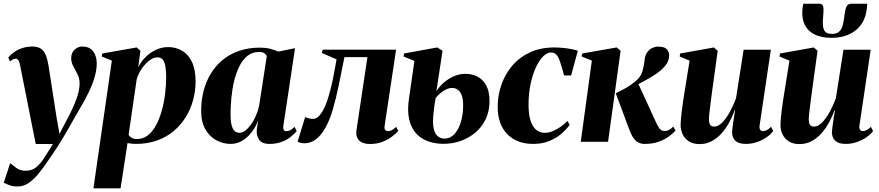

<svg xmlns="http://www.w3.org/2000/svg" viewBox="-50 -774 4798 1048"><path d="M58.5 -423.5Q55 -440 49.2 -446.8Q43.5 -453.5 36 -453.5Q27.5 -453.5 20.5 -449.8Q13.5 -446 4.5 -438.5L-5 -460.5Q9 -477 28.8 -490.5Q48.5 -504 73.2 -512Q98 -520 127 -520Q155.5 -520 172.5 -508.8Q189.5 -497.5 199 -475.2Q208.5 -453 214 -420.5Q218 -397 223.5 -360.8Q229 -324.5 235.5 -282.8Q242 -241 248.2 -200.8Q254.5 -160.5 259.5 -129L274.5 -43L328 -145Q343 -175 353.8 -200Q364.5 -225 371.5 -246.2Q378.5 -267.5 381.5 -286Q384.5 -304.5 384.5 -320.5Q384 -347 372.5 -369.8Q361 -392.5 349.8 -413.2Q338.5 -434 338.5 -456Q338.5 -484.5 356.5 -502.2Q374.5 -520 399.5 -520Q428 -520 445.2 -506.8Q462.5 -493.5 470.2 -472.5Q478 -451.5 478 -428Q478 -390.5 465.5 -349.5Q453 -308.5 431.8 -265.2Q410.5 -222 383.5 -177Q367 -149 353.2 -124.8Q339.5 -100.5 326.5 -77.5Q313.5 -54.5 298.8 -29.8Q284 -5 265.8 23.8Q247.5 52.5 223 88Q193 132.5 165 168Q137 203.5 108 223.8Q79 244 45 244Q21.5 244 5 238Q-11.5 232 -29.5 223.5L5.5 116.5Q16 125 37.5 141.5Q59 158 89.5 158Q125.5 158 149.5 137.5Q173.5 117 194 83.5Q214.5 50 239 12H145Z M460 254 560.5 -443 505.5 -465.5 508 -482 696 -515 716.5 -497 704.5 -406Q718.5 -436.5 743.8 -461.8Q769 -487 801 -502Q833 -517 867.5 -517Q910 -517 944 -497.2Q978 -477.5 997.8 -435.8Q1017.5 -394 1017.5 -329Q1017.5 -278 1004.2 -228.5Q991 -179 964.5 -135.8Q938 -92.5 898.8 -59.2Q859.5 -26 807.5 -7.2Q755.5 11.5 691.5 11.5Q680.5 11.5 668.8 10.2Q657 9 646 7L608 254ZM652 -38.5Q657.5 -28.5 668.8 -21.8Q680 -15 697.5 -15Q731.5 -15 757.8 -36Q784 -57 802.8 -92.5Q821.5 -128 833.5 -171.8Q845.5 -215.5 851.2 -262Q857 -308.5 857 -351Q857 -387.5 852.8 -412Q848.5 -436.5 838 -448.8Q827.5 -461 809 -461Q786 -461 762.2 -441.5Q738.5 -422 720.5 -394.2Q702.5 -366.5 696 -340.5Z M1497 -89.5Q1494.5 -70.5 1499.2 -64.2Q1504 -58 1513 -58Q1524 -58 1535 -63.5Q1546 -69 1557.5 -82L1569.5 -58.5Q1555.5 -41 1534 -24.8Q1512.5 -8.5 1484.2 1.5Q1456 11.5 1421 11.5Q1378 11.5 1362.8 -13.8Q1347.5 -39 1352 -69.5L1359.5 -119Q1350 -89.5 1329 -59.5Q1308 -29.5 1277.2 -9Q1246.5 11.5 1209 11.5Q1168.5 11.5 1131.5 -8Q1094.5 -27.5 1071.2 -67.8Q1048 -108 1048 -170Q1048 -225.5 1061 -276.5Q1074 -327.5 1099.8 -370.5Q1125.5 -413.5 1164 -445.8Q1202.5 -478 1254 -496Q1305.5 -514 1369 -514Q1400 -514 1424.2 -507.8Q1448.5 -501.5 1470 -492.5L1560.5 -511ZM1406 -466.5Q1404 -475 1393.8 -482.8Q1383.5 -490.5 1365 -490.5Q1327 -490.5 1300.2 -468.8Q1273.5 -447 1255.8 -410.5Q1238 -374 1227.5 -329.5Q1217 -285 1212.8 -238.8Q1208.5 -192.5 1208.5 -152Q1208.5 -109 1215.2 -87Q1222 -65 1233.2 -57Q1244.5 -49 1257 -49Q1272 -49 1287.8 -60.5Q1303.5 -72 1318.5 -92.2Q1333.5 -112.5 1345.5 -139.2Q1357.5 -166 1364.5 -197Z M2049.5 -88Q2046.5 -70 2053.5 -64Q2060.5 -58 2067 -58Q2076 -58 2087.8 -63.2Q2099.5 -68.5 2112.5 -81.5L2124 -59Q2111.5 -45 2089.8 -28.5Q2068 -12 2037.8 0Q2007.5 12 1969 12Q1928.5 12 1909.5 -8.5Q1890.5 -29 1895.5 -61.5L1955.5 -462H1830Q1814.5 -383.5 1799.5 -310.8Q1784.5 -238 1767.2 -178.5Q1750 -119 1727 -78Q1700.5 -31.5 1672.2 -11.8Q1644 8 1614 8Q1601 8 1590.8 5.5Q1580.5 3 1574.5 -1L1615.5 -134.5Q1621.5 -132.5 1628 -130.5Q1634.5 -128.5 1642 -126.8Q1649.5 -125 1657.5 -125Q1674.5 -125 1688.5 -138.2Q1702.5 -151.5 1714.2 -173.2Q1726 -195 1735 -221.5Q1744 -248 1751 -275Q1759.5 -306 1766.2 -338.2Q1773 -370.5 1778 -399.5Q1783 -428.5 1787 -450L1707 -485L1711.5 -503H2112Z M2370.5 11Q2324.5 11 2285.8 -3Q2247 -17 2220.5 -46.5Q2194 -76 2183.2 -123.2Q2172.5 -170.5 2182.5 -237L2212 -441.5L2153 -465.5L2155.5 -482L2336.5 -515L2365.5 -497L2332 -276.5Q2348.5 -302.5 2373.2 -323.8Q2398 -345 2428 -358Q2458 -371 2490 -371Q2528 -371 2557.8 -355Q2587.5 -339 2604.8 -306.2Q2622 -273.5 2622 -222Q2622 -169.5 2602.2 -126.2Q2582.5 -83 2547.2 -52.5Q2512 -22 2467 -5.5Q2422 11 2370.5 11ZM2376.5 -17.5Q2407 -17.5 2429.8 -41.5Q2452.5 -65.5 2465.2 -107Q2478 -148.5 2478 -201.5Q2478 -247.5 2461.8 -270.8Q2445.5 -294 2417.5 -294Q2402 -294 2385.2 -286Q2368.5 -278 2353.5 -265.2Q2338.5 -252.5 2327.5 -238Q2324 -221 2321.5 -201Q2319 -181 2316 -153Q2310.5 -102.5 2317.2 -72.8Q2324 -43 2339.8 -30.2Q2355.5 -17.5 2376.5 -17.5Z M2860 11.5Q2771 11.5 2718.8 -42Q2666.5 -95.5 2666.5 -191.5Q2666.5 -253 2686.5 -310.8Q2706.5 -368.5 2745.5 -414.8Q2784.5 -461 2842.5 -488Q2900.5 -515 2976.5 -515Q3005.5 -515 3041.8 -510.5Q3078 -506 3104 -497L3067.5 -362H3029Q3016 -411 3006.5 -438.2Q2997 -465.5 2986 -476.5Q2975 -487.5 2957 -487.5Q2936.5 -487.5 2915 -466.5Q2893.5 -445.5 2875.5 -407Q2857.5 -368.5 2846.2 -316.2Q2835 -264 2835 -200.5Q2835 -146 2846.8 -112.8Q2858.5 -79.5 2878.2 -64.2Q2898 -49 2923 -49Q2946 -49 2969.8 -59.2Q2993.5 -69.5 3014 -84.5Q3034.5 -99.5 3047 -114L3059.5 -92.5Q3042 -68 3014.2 -44Q2986.5 -20 2948.2 -4.2Q2910 11.5 2860 11.5Z M3120 0 3180.5 -443 3125 -465.5 3127.5 -482 3316.5 -515 3337.5 -497 3269 0ZM3470.5 11.5Q3448.5 11.5 3432.5 3Q3416.5 -5.5 3404 -26.2Q3391.5 -47 3378.5 -84L3311 -265Q3334.5 -276.5 3353.8 -286.8Q3373 -297 3389.8 -308.5Q3406.5 -320 3422 -333.5Q3449 -356 3457.8 -389Q3466.5 -422 3468.5 -446Q3470.5 -469.5 3481 -486Q3491.5 -502.5 3508 -511Q3524.5 -519.5 3543 -519.5Q3577.5 -519.5 3590 -505Q3602.5 -490.5 3602.5 -472.5Q3602.5 -443.5 3585.2 -420.8Q3568 -398 3543.5 -379.5Q3530.5 -369.5 3506.8 -355Q3483 -340.5 3453.8 -325Q3424.5 -309.5 3394.5 -295.5Q3364.5 -281.5 3338.5 -271.5L3432.5 -320.5L3529.5 -109Q3542 -81.5 3551.8 -70Q3561.5 -58.5 3578 -58.5Q3588 -58.5 3600 -64Q3612 -69.5 3624.5 -83L3637.5 -61Q3624.5 -47 3602 -30Q3579.5 -13 3546.5 -0.8Q3513.5 11.5 3470.5 11.5Z M3769.5 12.5Q3733.5 12.5 3710.5 -2.2Q3687.5 -17 3676.2 -40.8Q3665 -64.5 3665 -92.5Q3665 -107 3667 -128Q3669 -149 3672 -172.8Q3675 -196.5 3678.2 -219Q3681.5 -241.5 3684.5 -259L3714 -443L3660 -465.5L3662.5 -482L3847 -515L3867.5 -497L3838 -283Q3835.5 -263.5 3832.2 -238.8Q3829 -214 3826 -190.8Q3823 -167.5 3821.2 -149.8Q3819.5 -132 3819.5 -125.5Q3819.5 -112.5 3821.8 -103Q3824 -93.5 3830.2 -88.2Q3836.5 -83 3848.5 -83Q3871 -83 3893.5 -106.5Q3916 -130 3935.2 -165.8Q3954.5 -201.5 3967.5 -238L4009 -502.5H4157.5L4096 -88Q4094 -72 4100 -65Q4106 -58 4114 -58Q4123.5 -58 4135.8 -64Q4148 -70 4158.5 -82L4170.5 -58.5Q4155.5 -39 4132 -23.2Q4108.5 -7.5 4080.2 2Q4052 11.5 4021.5 11.5Q3982 11.5 3964 -5.8Q3946 -23 3946 -51.5Q3946 -57.5 3947.5 -70.8Q3949 -84 3951.5 -101.5Q3954 -119 3957 -137.8Q3960 -156.5 3962.5 -173H3960.5Q3948 -138 3929.8 -104.8Q3911.5 -71.5 3887.5 -45Q3863.5 -18.5 3833.8 -3Q3804 12.5 3769.5 12.5Z M4314.5 12.5Q4278.5 12.5 4255.5 -2.2Q4232.5 -17 4221.2 -40.8Q4210 -64.5 4210 -92.5Q4210 -107 4212 -128Q4214 -149 4217 -172.8Q4220 -196.5 4223.2 -219Q4226.5 -241.5 4229.5 -259L4259 -443L4205 -465.5L4207.5 -482L4392 -515L4412.5 -497L4383 -283Q4380.5 -263.5 4377.2 -238.8Q4374 -214 4371 -190.8Q4368 -167.5 4366.2 -149.8Q4364.5 -132 4364.5 -125.5Q4364.5 -112.5 4366.8 -103Q4369 -93.5 4375.2 -88.2Q4381.5 -83 4393.5 -83Q4416 -83 4438.5 -106.5Q4461 -130 4480.2 -165.8Q4499.5 -201.5 4512.5 -238L4554 -502.5H4702.5L4641 -88Q4639 -72 4645 -65Q4651 -58 4659 -58Q4668.5 -58 4680.8 -64Q4693 -70 4703.5 -82L4715.5 -58.5Q4700.5 -39 4677 -23.2Q4653.5 -7.5 4625.2 2Q4597 11.5 4566.5 11.5Q4527 11.5 4509 -5.8Q4491 -23 4491 -51.5Q4491 -57.5 4492.5 -70.8Q4494 -84 4496.5 -101.5Q4499 -119 4502 -137.8Q4505 -156.5 4507.5 -173H4505.5Q4493 -138 4474.8 -104.8Q4456.5 -71.5 4432.5 -45Q4408.5 -18.5 4378.8 -3Q4349 12.5 4314.5 12.5ZM4422 -753.5Q4440.5 -753.5 4443.5 -738.2Q4446.5 -723 4444 -697Q4443.5 -692.5 4443 -683.5Q4442.5 -674.5 4442 -670Q4438.5 -629.5 4448.5 -609.2Q4458.5 -589 4491 -589Q4515 -589 4528.8 -600Q4542.5 -611 4549.5 -634.8Q4556.5 -658.5 4560 -695Q4563 -722 4570.5 -737.8Q4578 -753.5 4596.5 -753.5H4683Q4683 -747.5 4682.8 -740.8Q4682.5 -734 4681 -725Q4672.5 -650.5 4621 -609Q4569.5 -567.5 4488.5 -567.5Q4433.5 -567.5 4396.2 -586Q4359 -604.5 4342 -639.8Q4325 -675 4330 -725.5Q4331 -732.5 4332 -739.5Q4333 -746.5 4335 -753.5Z"/></svg>

Font: Merriweather 144pt ExtraBold
Style: Italic
Weight: 800
Italic angle: -7.8°
Version: Version 2.101